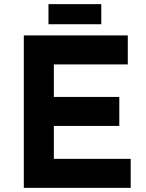

<svg xmlns="http://www.w3.org/2000/svg" viewBox="-20 -907 706 927"><path d="M95 -736H597V-596H240V-439H556V-299H240V-140H611V0H95ZM214 -887H469V-790H214Z"/></svg>

Font: Reem Kufi
Style: Regular
Weight: 400
Designer: Khaled Hosny
Version: Version 1.6